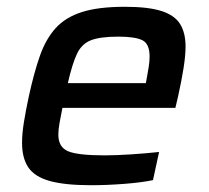

<svg xmlns="http://www.w3.org/2000/svg" viewBox="-20 -538 615 566"><path d="M249 8Q171 8 126.5 -4.5Q82 -17 63.5 -44.5Q45 -72 45 -117Q45 -144 50.5 -178Q56 -212 65 -254Q80 -323 97.5 -373Q115 -423 144 -455Q173 -487 221.5 -502.5Q270 -518 348 -518Q417 -518 456 -505.5Q495 -493 511 -467Q527 -441 527 -401Q527 -374 521 -336.5Q515 -299 505 -254L497 -220H164Q159 -195 155.5 -175.5Q152 -156 152 -141Q152 -104 181 -92Q210 -80 289 -80Q322 -80 367.5 -83Q413 -86 449 -90L431 -7Q398 0 346.5 4Q295 8 249 8ZM180 -293H410L412 -304Q416 -325 418.5 -341.5Q421 -358 421 -371Q421 -409 399.5 -419.5Q378 -430 329 -430Q276 -430 248.5 -419.5Q221 -409 207 -379.5Q193 -350 180 -293Z"/></svg>

Font: Saira Medium
Style: Italic
Weight: 500
Italic angle: -12°
Designer: Hector Gatti with collaboration of the Omnibus-Type team
Foundry: Omnibus-Type
Version: Version 1.100; ttfautohint (v1.8.3)